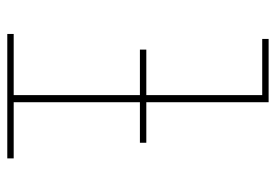

<svg xmlns="http://www.w3.org/2000/svg" viewBox="-138 -638 775 540"><g transform="rotate(90 250.0 -367.5)"><path d="M75 0V-18H247V-717H89V-735H267V-18H425V0ZM119 -373V-391H381V-373Z"/></g></svg>

Font: Iosevka Slab Thin
Style: Regular
Weight: 100
Monospace: yes
Designer: Belleve Invis
Foundry: Belleve Invis
Version: Version 11.1.0; ttfautohint (v1.8.3)